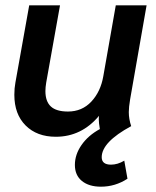

<svg xmlns="http://www.w3.org/2000/svg" viewBox="-20 -505 588 723"><path d="M363 87Q363 115 398 115Q423 115 448 100L460 168Q414 198 360 198Q315 198 288.5 176.5Q262 155 262 116Q262 77 287 41Q312 5 356 -19Q352 -43 352 -55Q352 -65 353 -69Q287 10 190 10Q119 10 76.5 -32.5Q34 -75 34 -148Q34 -173 38 -194L90 -485H206L154 -194Q151 -176 151 -162Q151 -123 171.5 -104Q192 -85 236 -85Q289 -85 324 -122.5Q359 -160 369 -218L416 -485H532L470 -131Q465 -101 465 -83Q465 -57 474 -30Q363 30 363 87Z"/></svg>

Font: Niramit SemiBold
Style: Italic
Weight: 600
Italic angle: -10°
Designer: Katatrad Aksorn Co.,Ltd.
Foundry: Cadson Demak Co.,Ltd.
Version: Version 1.001; ttfautohint (v1.6)